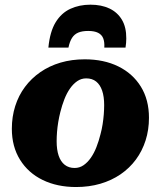

<svg xmlns="http://www.w3.org/2000/svg" viewBox="-20 -770 673 804"><path d="M358.6 -750.4Q312.2 -750.4 274.5 -733Q236.8 -715.6 212.9 -676.5Q189 -637.4 182.6 -570.6H266.6Q271.8 -596 281.6 -611.3Q291.4 -626.6 307.7 -633.5Q324 -640.4 349.4 -640.4Q375.2 -640.4 390.6 -632.7Q406 -625 412.1 -609.8Q418.2 -594.6 416.8 -570.6H505.6Q507.2 -580.6 508 -590.2Q508.8 -599.8 508.8 -608.8Q509.2 -656 490.5 -687.3Q471.8 -718.6 438.2 -734.5Q404.6 -750.4 358.6 -750.4ZM400.8 -207.8Q406.4 -228.4 409.7 -249.6Q413 -270.8 414.6 -291.1Q416.2 -311.4 416.2 -330Q416.2 -365.6 407.7 -390.5Q399.2 -415.4 382.6 -428.6Q366 -441.8 341 -441.8Q320.4 -441.8 303.6 -430.3Q286.8 -418.8 273.2 -399.4Q259.6 -380 249.6 -354.4Q239.6 -328.8 232.6 -300.6Q227.4 -280 223.9 -258.8Q220.4 -237.6 218.8 -217.3Q217.2 -197 217.2 -178.4Q217.2 -142.8 225.7 -117.9Q234.2 -93 251.1 -79.8Q268 -66.6 292.4 -66.6Q313 -66.6 329.8 -78.1Q346.6 -89.6 360.2 -109Q373.8 -128.4 383.8 -154Q393.8 -179.6 400.8 -207.8ZM29.6 -230.8Q29.6 -281.2 43.7 -325.7Q57.8 -370.2 84.6 -406.1Q111.4 -442 149 -468Q186.6 -494 233.4 -507.8Q280.2 -521.6 334.8 -521.6Q415 -521.6 475.4 -491.9Q535.8 -462.2 569.8 -407.3Q603.8 -352.4 603.8 -276.8Q603.8 -226.4 589.7 -182.1Q575.6 -137.8 549.1 -101.9Q522.6 -66 485 -40.2Q447.4 -14.4 400.3 -0.6Q353.2 13.2 298.6 13.2Q219.4 13.2 158.8 -16.3Q98.2 -45.8 63.9 -101Q29.6 -156.2 29.6 -230.8Z"/></svg>

Font: Roboto Serif 20pt
Style: Italic
Weight: 400
Italic angle: -10°
Designer: Greg Gazdowicz
Foundry: Commercial Type
Version: Version 1.008